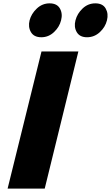

<svg xmlns="http://www.w3.org/2000/svg" viewBox="-20 -1114 655 1134"><path d="M442.9 -810.1 244.1 0H24.9L225.1 -810.1ZM340.8 -994.1Q331.1 -954.6 298.8 -924.3Q266.6 -894 224.1 -894Q180.2 -894 162.6 -924.6Q145 -955.1 154.8 -994.1Q165 -1033.2 197.5 -1063.7Q230 -1094.2 272.9 -1094.2Q316.4 -1094.2 333.7 -1064Q351.1 -1033.7 340.8 -994.1ZM611.8 -994.1Q602.1 -954.1 569.6 -924.1Q537.1 -894 494.1 -894Q450.7 -894 433.1 -924.6Q415.5 -955.1 425.8 -994.1Q436 -1033.7 468 -1064Q500 -1094.2 543 -1094.2Q586.9 -1094.2 604.2 -1063.7Q621.6 -1033.2 611.8 -994.1Z"/></svg>

Font: Sinkin Sans 900 X Black Italic
Style: Regular
Weight: 950
Italic angle: -112°
Designer: Keith Bates
Foundry: K-Type
Version: Sinkin Sans (version 1.0)  by Keith Bates   •   © 2014   www